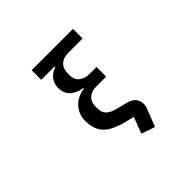

<svg xmlns="http://www.w3.org/2000/svg" viewBox="-219 -1019 1439 1439"><g transform="rotate(-45 500.0 -299.5)"><path d="M649 178 541 141 590 12 510 -8Q400 -37 355.5 -87Q311 -137 311 -224Q311 -293 355.5 -342.5Q400 -392 477 -403V-407Q342 -432 342 -543Q342 -587 367 -620Q392 -653 437 -667V-675H296V-777H734V-675H584Q530 -675 500 -647Q470 -619 470 -565V-549Q470 -503 501 -476.5Q532 -450 586 -450H657V-348H549Q500 -348 471 -321Q442 -294 442 -249V-226Q442 -183 465.5 -159Q489 -135 544 -121L631 -99Q671 -89 691.5 -64Q712 -39 712 -5Q712 20 701 45Z"/></g></svg>

Font: IBM Plex Sans JP SemiBold
Style: Regular
Weight: 600
Designer: Mike Abbink; Paul van der Laan; Pieter van Rosmalen; Wujin Sim; Yejin Wi; Jinhee Kim; Boomi Park; Yona Kim; Kichan Ma
Foundry: Sandoll Inc.
Version: Version 1.001